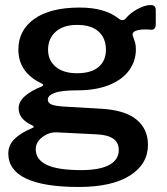

<svg xmlns="http://www.w3.org/2000/svg" viewBox="-20 -568 662 763"><path d="M599 -528C599 -541.3 592.3 -548 579 -548C563.7 -548 546.2 -542.7 526.5 -532C506.8 -521.3 491 -508.7 479 -494C475 -490 470.7 -488 466 -488C462 -488 457.7 -489.7 453 -493C416.3 -523 364.3 -538 297 -538C219 -538 158.8 -523 116.5 -493C74.2 -463 53 -422.3 53 -371C53 -310.3 84 -265.3 146 -236C150 -234 152 -232 152 -230C152 -228.7 149.7 -226.7 145 -224C117.7 -213.3 95.7 -200.7 79 -186C62.3 -171.3 54 -155.3 54 -138C54 -108.7 72 -86 108 -70C112 -68 114 -66 114 -64C114 -62 112 -60.3 108 -59C77.3 -46.3 53.8 -31.8 37.5 -15.5C21.2 0.8 13 20 13 42C13 86 36.5 119.2 83.5 141.5C130.5 163.8 200.3 175 293 175C381 175 448.8 159.8 496.5 129.5C544.2 99.2 568 58.3 568 7C568 -35 552.5 -68.5 521.5 -93.5C490.5 -118.5 443.3 -132.7 380 -136L242 -144C216 -145.3 197.5 -148 186.5 -152C175.5 -156 170 -162.7 170 -172C170 -183.3 179.2 -192.3 197.5 -199C215.8 -205.7 245.7 -209 287 -209C337 -209 379.5 -216.2 414.5 -230.5C449.5 -244.8 475.8 -264.3 493.5 -289C511.2 -313.7 520 -341.3 520 -372C520 -382.7 519 -391.5 517 -398.5C515 -405.5 512 -414.3 508 -425C504 -436.3 510.7 -444 528 -448C536 -450 545 -451 555 -451C564.3 -451 571.7 -450.7 577 -450C591.7 -448 599 -455.3 599 -472ZM372 -302C352.7 -285.3 324 -277 286 -277C250 -277 221.8 -285.5 201.5 -302.5C181.2 -319.5 171 -342 171 -370C171 -400 181.2 -424 201.5 -442C221.8 -460 250 -469 286 -469C324 -469 352.7 -460.2 372 -442.5C391.3 -424.8 401 -400.7 401 -370C401 -341.3 391.3 -318.7 372 -302ZM207 -42 366 -34C423.3 -31.3 452 -10.7 452 28C452 54 439.3 73.8 414 87.5C388.7 101.2 351.7 108 303 108C240.3 108 194.5 101 165.5 87C136.5 73 122 52.3 122 25C122 5.7 131.2 -10.7 149.5 -24C167.8 -37.3 187 -43.3 207 -42Z"/></svg>

Font: Libre Franklin SemiBold
Style: Regular
Weight: 600
Designer: Pablo Impallari, Rodrigo Fuenzalida
Foundry: Impallari Type
Version: Version 1.002; ttfautohint (v1.5)